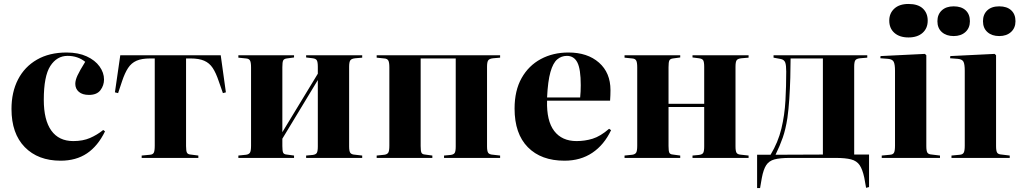

<svg xmlns="http://www.w3.org/2000/svg" viewBox="-20 -797 5145 969"><path d="M286 14Q172 14 105 -54.5Q38 -123 38 -247Q38 -332 71 -396Q104 -460 166.5 -496Q229 -532 316 -532Q375 -532 417.5 -512.5Q460 -493 482.5 -461.5Q505 -430 505 -396Q505 -366 487 -342Q469 -318 429 -318Q396 -318 378 -333.5Q360 -349 360 -374Q360 -392 371 -416Q382 -440 410 -485Q373 -515 321 -515Q267 -515 234 -464Q201 -413 201 -293Q201 -191 239 -138Q277 -85 350 -85Q398 -85 434 -100.5Q470 -116 501 -141L510 -134Q474 -60 419 -23Q364 14 286 14Z M695 0V-12L737 -16Q751 -17 756 -26Q761 -35 761 -62V-502H738Q695 -502 669 -490.5Q643 -479 626.5 -454Q610 -429 596 -387L576 -327L560 -331L587 -518H1094L1120 -331L1105 -327L1084 -387Q1070 -429 1053.5 -454Q1037 -479 1010.5 -490.5Q984 -502 942 -502H919V-60Q919 -35 923.5 -26.5Q928 -18 942 -17L981 -12V0Z M1183 0V-12L1222 -16Q1236 -18 1241.5 -26.5Q1247 -35 1247 -62V-457Q1247 -483 1241.5 -492Q1236 -501 1222 -502L1183 -506V-518H1464V-507L1427 -502Q1413 -500 1409 -491.5Q1405 -483 1405 -458V-130L1584 -425V-460Q1584 -484 1579 -492.5Q1574 -501 1558 -503L1525 -507V-518H1808V-506L1773 -503Q1754 -501 1748 -492.5Q1742 -484 1742 -460V-58Q1742 -34 1748 -25.5Q1754 -17 1773 -16L1808 -12V0H1525V-12L1558 -15Q1574 -17 1579 -25.5Q1584 -34 1584 -58V-393L1405 -97V-60Q1405 -35 1409 -26.5Q1413 -18 1427 -17L1464 -12V0Z M1881 0V-12L1920 -16Q1934 -18 1939.5 -26.5Q1945 -35 1945 -62V-457Q1945 -483 1939.5 -492Q1934 -501 1920 -502L1881 -506V-518H2504V-506L2469 -503Q2450 -501 2444 -492.5Q2438 -484 2438 -460V-58Q2438 -34 2444 -25.5Q2450 -17 2469 -16L2504 -12V0H2221V-12L2254 -15Q2270 -17 2275 -25.5Q2280 -34 2280 -58V-502H2103V-60Q2103 -35 2107 -26.5Q2111 -18 2125 -17L2162 -12V0Z M2829 14Q2711 14 2644 -54Q2577 -122 2577 -249Q2577 -340 2612.5 -403Q2648 -466 2709.5 -499Q2771 -532 2849 -532Q2945 -532 3003 -481Q3061 -430 3061 -342Q3061 -329 3060.5 -316.5Q3060 -304 3059 -289H2741Q2738 -187 2777 -136Q2816 -85 2890 -85Q2932 -85 2971 -97Q3010 -109 3054 -147L3064 -140Q3029 -66 2969.5 -26Q2910 14 2829 14ZM2741 -305H2908Q2911 -335 2911 -367Q2911 -448 2894 -481.5Q2877 -515 2841 -515Q2813 -515 2792 -497Q2771 -479 2758 -433.5Q2745 -388 2741 -305Z M3132 0V-12L3171 -16Q3185 -18 3190.5 -26.5Q3196 -35 3196 -62V-457Q3196 -483 3190.5 -492Q3185 -501 3171 -502L3132 -506V-518H3413V-507L3376 -502Q3362 -500 3358 -491.5Q3354 -483 3354 -458V-273H3534V-460Q3534 -484 3529 -492.5Q3524 -501 3507 -503L3475 -507V-518H3758V-506L3722 -503Q3703 -501 3697.5 -492.5Q3692 -484 3692 -460V-58Q3692 -34 3697.5 -25.5Q3703 -17 3722 -16L3758 -12V0H3475V-12L3507 -15Q3524 -17 3529 -25.5Q3534 -34 3534 -58V-257H3354V-60Q3354 -35 3358 -26.5Q3362 -18 3376 -17L3413 -12V0Z M4351 151 4342 100Q4333 58 4318.5 36.5Q4304 15 4275.5 7.5Q4247 0 4197 0H3967Q3916 0 3888.5 7.5Q3861 15 3847 36.5Q3833 58 3825 100L3816 152H3801V-16H3869Q3907 -79 3923.5 -147.5Q3940 -216 3944 -289Q3948 -362 3948 -436Q3948 -468 3943 -481.5Q3938 -495 3922 -499L3884 -506V-518H4357V-506L4321 -503Q4302 -501 4296.5 -492.5Q4291 -484 4291 -460V-17H4366V147ZM3894 -16 4133 -17V-502H3970Q3970 -458 3968.5 -404.5Q3967 -351 3963.5 -298Q3960 -245 3954 -202Q3945 -144 3930.5 -102.5Q3916 -61 3894 -16Z M4565 -608Q4520 -608 4494 -631Q4468 -654 4468 -693Q4468 -730 4493.5 -753.5Q4519 -777 4565 -777Q4613 -777 4637.5 -754Q4662 -731 4662 -693Q4662 -654 4636 -631Q4610 -608 4565 -608ZM4430 0V-12L4472 -16Q4487 -17 4492 -26.5Q4497 -36 4497 -62V-440Q4497 -472 4490.5 -485Q4484 -498 4462 -500L4423 -503L4424 -514L4648 -525L4655 -518V-60Q4655 -35 4660.5 -26.5Q4666 -18 4683 -17L4724 -12V0Z M4782 0V-12L4824 -16Q4838 -17 4843.5 -26Q4849 -35 4849 -62V-440Q4849 -473 4842.5 -485.5Q4836 -498 4814 -500L4775 -503L4776 -514L5000 -525L5007 -518V-60Q5007 -35 5012.5 -26.5Q5018 -18 5035 -17L5076 -12V0ZM5023 -615Q4986 -615 4963.5 -635Q4941 -655 4941 -690Q4941 -724 4962.5 -744.5Q4984 -765 5023 -765Q5062 -765 5083.5 -745Q5105 -725 5105 -690Q5105 -656 5082.5 -635.5Q5060 -615 5023 -615ZM4793 -615Q4756 -615 4733.5 -635Q4711 -655 4711 -690Q4711 -724 4733 -744.5Q4755 -765 4793 -765Q4832 -765 4853.5 -745Q4875 -725 4875 -690Q4875 -656 4852.5 -635.5Q4830 -615 4793 -615Z"/></svg>

Font: Literata 72pt
Style: Bold
Weight: 700
Designer: Latin by Veronika Burian and Jose Scaglione. Greek by Irene Vlachou. Cyrillic by Vera Evstafieva.
Foundry: TypeTogether
Version: Version 3.002